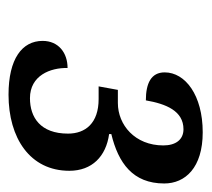

<svg xmlns="http://www.w3.org/2000/svg" viewBox="-42 -822 484 439"><g transform="rotate(90 199.5 -602.0)"><path d="M196 -380C295 -380 370 -429 370 -519C370 -571 337 -603 286 -610V-615C352 -631 399 -664 399 -736C399 -784 363 -824 282 -824C197 -824 145 -784 145 -737C145 -706 170 -694 209 -694C217 -740 233 -780 275 -780C299 -780 312 -762 312 -734C312 -669 265 -630 215 -630H185L177 -586H206C261 -586 285 -556 285 -516C285 -453 248 -429 204 -429C152 -429 134 -476 135 -515C100 -515 73 -494 73 -458C73 -411 114 -380 196 -380Z"/></g></svg>

Font: Noto Serif Condensed SemiBold
Style: Italic
Weight: 600
Width: 3
Italic angle: -12°
Designer: Monotype Design Team
Foundry: Monotype Imaging Inc.
Version: Version 2.014